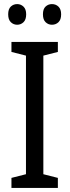

<svg xmlns="http://www.w3.org/2000/svg" viewBox="-20 -919 340 939"><path d="M263 0H36V-49L107 -67V-647L36 -665V-714H263V-665L192 -647V-67L263 -49ZM20 -849Q20 -875 33 -887Q46 -899 64 -899Q82 -899 95 -886.5Q108 -874 108 -849Q108 -823 95 -810.5Q82 -798 64 -798Q46 -798 33 -810.5Q20 -823 20 -849ZM190 -849Q190 -875 203 -887Q216 -899 234 -899Q253 -899 266 -886.5Q279 -874 279 -849Q279 -823 266 -810.5Q253 -798 234 -798Q216 -798 203 -810.5Q190 -823 190 -849Z"/></svg>

Font: Noto Sans Ethiopic Cond
Style: Regular
Weight: 400
Width: 3
Designer: Monotype Design Team
Foundry: Monotype Imaging Inc.
Version: Version 2.102; ttfautohint (v1.8.4.7-5d5b)